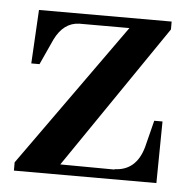

<svg xmlns="http://www.w3.org/2000/svg" viewBox="-39 -459 488 497"><g transform="rotate(5 205.0 -210.0)"><path d="M132.8 -26.4 387.7 -399.4V-419.9H43L35.2 -280.3H56.6L86.9 -346.7Q109.4 -392.6 150.4 -393.6H280.3L14.6 -21.5V0H384.8L386.7 -160.2H365.2L347.7 -90.8Q330.1 -27.3 272.5 -26.4L275.4 -25.4Z"/></g></svg>

Font: Abhaya Libre
Style: Bold
Weight: 700
Designer: Pushpananda Ekanayake, Sol Matas, Pathum Egodawatta
Foundry: Mooniak
Version: Version 1.050 ; ttfautohint (v1.6)